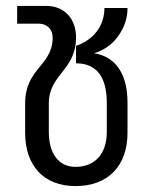

<svg xmlns="http://www.w3.org/2000/svg" viewBox="-20 -621 509 649"><path d="M235 8C346 8 411 -61 411 -172V-274C411 -367 374 -429 298 -441C328 -450 357 -468 378 -497C400 -527 411 -558 411 -594H333C333 -529 291 -484 237 -466V-407C307 -407 341 -360 341 -273V-175C341 -102 302 -57 235 -57C179 -57 145 -101 145 -175V-271C145 -371 237 -382 237 -495C237 -558 197 -601 137 -601H38V-541H111C139 -541 158 -522 158 -494C158 -399 65 -390 65 -272V-172C65 -61 128 8 235 8Z"/></svg>

Font: Vanilla Cream Book
Style: Regular
Weight: 400
Designer: Jeremy Tribby, Jinavaṁso
Foundry: Tribby Type
Version: Version 1.422;Glyphs 3.1.2 (3151)